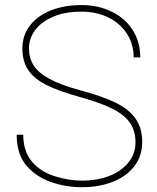

<svg xmlns="http://www.w3.org/2000/svg" viewBox="-20 -741 631 770"><path d="M306.6 -350.1Q220.7 -374 170.7 -397.9Q120.6 -421.9 95.2 -457.3Q69.8 -492.7 69.8 -546.9Q69.8 -599.6 100.3 -638.9Q130.9 -678.2 184.6 -699.5Q238.3 -720.7 305.7 -720.7Q374 -720.7 428 -694.3Q481.9 -668 512.2 -620.4Q542.5 -572.8 542.5 -510.7H516.1Q516.1 -563 489.7 -604.7Q463.4 -646.5 415.5 -670.4Q367.7 -694.3 305.7 -694.3Q241.2 -694.3 193.6 -674.1Q146 -653.8 121.1 -620.4Q96.2 -586.9 96.2 -547.9Q96.2 -508.8 114.5 -479.2Q132.8 -449.7 178.2 -424.8Q223.6 -399.9 303.7 -378.4Q391.1 -355 443.8 -329.1Q496.6 -303.2 523.4 -265.6Q550.3 -228 550.3 -171.4Q550.3 -114.7 518.3 -73.7Q486.3 -32.7 431.4 -11.5Q376.5 9.8 309.1 9.8Q243.2 9.8 184.3 -11Q125.5 -31.7 87.4 -75.2Q46.9 -121.6 46.9 -200.7H73.2Q73.2 -133.8 108.6 -92.3Q144 -50.8 203.1 -33.2Q257.3 -16.6 309.1 -16.6Q371.1 -16.6 419.9 -36.1Q468.8 -55.7 496.1 -90.6Q523.4 -125.5 523.4 -170.4Q523.4 -215.3 502.2 -247.1Q481 -278.8 434.1 -303.2Q387.2 -327.6 306.6 -350.1Z"/></svg>

Font: Mardoto Thin
Style: Regular
Weight: 250
Designer: Christian Robertson, Vahan Hovhannisyan
Foundry: Google
Version: Version 1.000